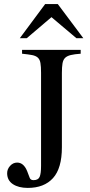

<svg xmlns="http://www.w3.org/2000/svg" viewBox="-20 -906 442 940"><path d="M354 -719 232 -822 111 -719H77L201 -886H263L388 -719ZM375 -643Q345 -641 326.5 -636.5Q308 -632 298.5 -622.5Q289 -613 286 -595.5Q283 -578 283 -549V-185Q283 -82 239.5 -34Q196 14 116 14Q71 14 43 -4.5Q15 -23 15 -58Q15 -78 29.5 -94Q44 -110 64 -110Q96 -110 113 -68Q121 -49 125 -36.5Q129 -24 144 -24Q167 -24 174 -40Q181 -56 181 -94V-550Q181 -580 178 -597.5Q175 -615 165 -624Q155 -633 136.5 -636.5Q118 -640 88 -643V-662H375Z"/></svg>

Font: STIXGeneralUnicodeRegular
Style: Regular
Weight: 400
Designer: MicroPress Inc., with final additions and corrections provided by Coen Hoffman, Elsevier (retired)
Version: Version 1.1.0